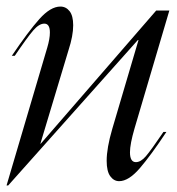

<svg xmlns="http://www.w3.org/2000/svg" viewBox="-23 -540 540 585"><path d="M161 -520Q178 -520 189 -506Q200 -492 200 -463Q200 -431 186 -388L100 -102H101L453 -508H493L387 -149Q373 -101 373 -76Q373 -46 391 -46Q406 -46 421.5 -64Q437 -82 475 -138H484Q437 -67 403 -27.5Q369 12 340 12Q324 12 313 -3Q302 -18 302 -50Q302 -89 319 -147L399 -418H397L2 25H-3L121 -395Q129 -422 129 -441Q129 -468 112 -468Q96 -468 78 -447Q60 -426 22 -370H13Q63 -444 97 -482Q131 -520 161 -520Z"/></svg>

Font: Nyght Serif Light Italic
Style: Regular
Weight: 300
Italic angle: -16°
Designer: Maksym Kobuzan
Version: Version 0.410